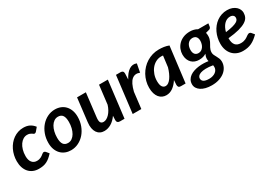

<svg xmlns="http://www.w3.org/2000/svg" viewBox="21 -1336 3297 2331"><g transform="rotate(-30 1670.0 -171.0)"><path d="M415.5 -91 384.5 -129C381.5 -132.3 378.1 -135.1 374.2 -137.2C370.4 -139.4 366.3 -140.5 362 -140.5C356.7 -140.5 351.8 -139.2 347.2 -136.5C342.8 -133.8 338 -130.6 333 -126.8C328 -122.9 322.7 -118.8 317 -114.2C311.3 -109.8 304.8 -105.6 297.2 -101.8C289.8 -97.9 281.2 -94.7 271.5 -92C261.8 -89.3 250.7 -88 238 -88C209.3 -88 186.7 -98.2 170 -118.8C153.3 -139.2 145 -168.3 145 -206C145 -238.3 148.9 -267.8 156.8 -294.5C164.6 -321.2 175.2 -344 188.5 -363C201.8 -382 217.2 -396.7 234.5 -407C251.8 -417.3 270 -422.5 289 -422.5C303.7 -422.5 315.6 -420.8 324.8 -417.2C333.9 -413.8 341.6 -410 347.8 -406C353.9 -402 359.2 -398.2 363.8 -394.8C368.2 -391.2 373.3 -389.5 379 -389.5C383.7 -389.5 388 -390.8 392 -393.2C396 -395.8 399.3 -398.5 402 -401.5L441.5 -448.5C423.2 -472.5 402.1 -490.5 378.2 -502.5C354.4 -514.5 325.5 -520.5 291.5 -520.5C265.2 -520.5 240.3 -516.6 216.8 -508.8C193.2 -500.9 171.5 -490 151.5 -476C131.5 -462 113.5 -445.3 97.5 -426C81.5 -406.7 67.8 -385.3 56.5 -362C45.2 -338.7 36.5 -313.8 30.5 -287.5C24.5 -261.2 21.5 -234.2 21.5 -206.5C21.5 -174.2 25.8 -144.8 34.5 -118.5C43.2 -92.2 55.7 -69.7 72 -51C88.3 -32.3 108.2 -17.9 131.8 -7.8C155.2 2.4 181.8 7.5 211.5 7.5C232.5 7.5 251.8 5.9 269.2 2.8C286.8 -0.4 303.5 -5.8 319.5 -13.5C335.5 -21.2 351.2 -31.3 366.8 -44C382.2 -56.7 398.5 -72.3 415.5 -91Z M674 -87.5C645 -87.5 623.5 -97.2 609.5 -116.8C595.5 -136.2 588.5 -166.8 588.5 -208.5C588.5 -237.8 591.7 -265.7 598 -292C604.3 -318.3 613.3 -341.4 625 -361.2C636.7 -381.1 650.9 -396.8 667.8 -408.5C684.6 -420.2 703.3 -426 724 -426C752.7 -426 774 -416.2 788 -396.8C802 -377.2 809 -346.7 809 -305C809 -276 805.8 -248.3 799.5 -222C793.2 -195.7 784.2 -172.6 772.5 -152.8C760.8 -132.9 746.7 -117.1 730 -105.2C713.3 -93.4 694.7 -87.5 674 -87.5ZM662.5 7.5C699.5 7.5 734.3 -0.6 767 -16.8C799.7 -32.9 828.2 -55.1 852.8 -83.2C877.2 -111.4 896.7 -144.6 911 -182.8C925.3 -220.9 932.5 -262 932.5 -306C932.5 -340.3 927.5 -370.8 917.5 -397.5C907.5 -424.2 893.8 -446.7 876.2 -465C858.8 -483.3 837.9 -497.2 813.8 -506.8C789.6 -516.2 763.3 -521 735 -521C698 -521 663.2 -513 630.5 -497C597.8 -481 569.2 -459 544.8 -431C520.2 -403 500.8 -369.8 486.5 -331.5C472.2 -293.2 465 -251.8 465 -207.5C465 -173.2 470 -142.7 480 -116C490 -89.3 503.8 -66.8 521.5 -48.5C539.2 -30.2 560 -16.2 584 -6.8C608 2.8 634.2 7.5 662.5 7.5Z M1167 -513H1043.5L1005 -187.5C1001 -156.5 1001.2 -128.8 1005.8 -104.5C1010.2 -80.2 1018 -59.8 1029 -43.2C1040 -26.8 1054 -14.2 1071 -5.5C1088 3.2 1107.2 7.5 1128.5 7.5C1161.5 7.5 1193.4 -1.5 1224.2 -19.5C1255.1 -37.5 1283.5 -64.8 1309.5 -101.5L1306.5 -42.5C1306.5 -14.2 1321.2 0 1350.5 0H1413L1475 -513H1351.5L1320 -249.5C1312.7 -225.8 1303.5 -204.3 1292.5 -185C1281.5 -165.7 1269.5 -149.2 1256.5 -135.8C1243.5 -122.2 1230.1 -111.8 1216.2 -104.5C1202.4 -97.2 1188.8 -93.5 1175.5 -93.5C1155.2 -93.5 1141.2 -100.8 1133.5 -115.2C1125.8 -129.8 1124.2 -153.8 1128.5 -187.5Z M1527.5 0H1648.5L1675.5 -226.5C1693.8 -301.2 1718.2 -351.2 1748.8 -376.8C1779.2 -402.2 1815 -406.5 1856 -389.5L1878.5 -507.5C1861.2 -514.8 1844.1 -517.6 1827.2 -515.8C1810.4 -513.9 1794 -507.9 1778 -497.8C1762 -487.6 1746.6 -473.4 1731.8 -455.2C1716.9 -437.1 1703 -415.3 1690 -390L1693.5 -473.5C1693.5 -487.5 1689.9 -497.7 1682.8 -504C1675.6 -510.3 1665.5 -513.5 1652.5 -513.5H1589.5Z M2269 0 2330.5 -497.5C2308.5 -506.2 2285.9 -512.2 2262.8 -515.5C2239.6 -518.8 2216.5 -520.5 2193.5 -520.5C2161.5 -520.5 2131.1 -516.2 2102.2 -507.8C2073.4 -499.2 2046.6 -487.3 2021.8 -472C1996.9 -456.7 1974.5 -438.3 1954.5 -417C1934.5 -395.7 1917.4 -372.2 1903.2 -346.8C1889.1 -321.2 1878.2 -294 1870.5 -265C1862.8 -236 1859 -206.2 1859 -175.5C1859 -144.8 1862.6 -118.1 1869.8 -95.2C1876.9 -72.4 1886.8 -53.4 1899.2 -38.2C1911.8 -23.1 1926.4 -11.7 1943.2 -4C1960.1 3.7 1978.2 7.5 1997.5 7.5C2031.5 7.5 2062.7 -2.8 2091 -23.2C2119.3 -43.7 2144.8 -71.7 2167.5 -107L2163.5 -41C2163.5 -29.3 2166.2 -19.6 2171.8 -11.8C2177.2 -3.9 2187.8 0 2203.5 0ZM2046 -93.5C2026.3 -93.5 2010.8 -101.8 1999.5 -118.5C1988.2 -135.2 1982.5 -161.5 1982.5 -197.5C1982.5 -229.2 1987.4 -259.2 1997.2 -287.8C2007.1 -316.2 2020.6 -341.2 2037.8 -362.8C2054.9 -384.2 2075.3 -401.3 2099 -414C2122.7 -426.7 2148.3 -433 2176 -433C2184 -433 2192.5 -432.5 2201.5 -431.5L2182 -277C2174.7 -251.3 2166 -227.3 2156 -205C2146 -182.7 2135.2 -163.2 2123.5 -146.8C2111.8 -130.2 2099.4 -117.2 2086.2 -107.8C2073.1 -98.2 2059.7 -93.5 2046 -93.5Z M2796 -364.5C2796 -372.5 2795.6 -380.2 2794.8 -387.5C2793.9 -394.8 2792.7 -401.8 2791 -408.5L2843.5 -422.5C2857.5 -427.8 2865.7 -438.5 2868 -454.5L2873.5 -494.5H2730C2715.7 -503.2 2699.9 -509.8 2682.8 -514.2C2665.6 -518.8 2647.5 -521 2628.5 -521C2592.8 -521 2561.5 -515.3 2534.5 -504C2507.5 -492.7 2484.8 -477.6 2466.5 -458.8C2448.2 -439.9 2434.3 -418.6 2425 -394.8C2415.7 -370.9 2411 -346.5 2411 -321.5C2411 -295.5 2414.9 -272.8 2422.8 -253.2C2430.6 -233.8 2441.2 -217.5 2454.5 -204.5C2467.8 -191.5 2483.2 -181.8 2500.8 -175.5C2518.2 -169.2 2536.7 -166 2556 -166C2578.3 -166 2597.6 -168.3 2613.8 -173C2629.9 -177.7 2644.5 -184.3 2657.5 -193C2646.8 -169.7 2641.5 -148.3 2641.5 -129C2641.5 -117.3 2643 -106.3 2646 -96C2626 -99.3 2604.3 -101.3 2581 -102C2557.7 -102.7 2534.3 -101.6 2511 -98.8C2487.7 -95.9 2465.2 -91 2443.5 -84C2421.8 -77 2402.7 -67.6 2386 -55.8C2369.3 -43.9 2356 -29.3 2346 -12C2336 5.3 2331 25.7 2331 49C2331 68 2335.8 85.4 2345.5 101.2C2355.2 117.1 2368.8 130.8 2386.5 142.5C2404.2 154.2 2425.7 163.2 2451 169.8C2476.3 176.2 2504.7 179.5 2536 179.5C2574.7 179.5 2609.3 174.5 2640 164.5C2670.7 154.5 2696.6 140.9 2717.8 123.8C2738.9 106.6 2755.2 86.6 2766.5 63.8C2777.8 40.9 2783.7 16.8 2784 -8.5C2784 -26.5 2781.2 -42.3 2775.5 -56C2769.8 -69.7 2763.7 -82.5 2757 -94.5C2750.3 -106.5 2744.2 -118.2 2738.5 -129.8C2732.8 -141.2 2730 -153.8 2730 -167.5C2730 -180.2 2731.7 -191.8 2735 -202.2C2738.3 -212.8 2742.4 -222.8 2747.2 -232.2C2752.1 -241.8 2757.3 -251.1 2763 -260.2C2768.7 -269.4 2773.9 -279.2 2778.8 -289.5C2783.6 -299.8 2787.7 -311.1 2791 -323.2C2794.3 -335.4 2796 -349.2 2796 -364.5ZM2591 -240.5C2569.3 -240.5 2552.7 -247.5 2541 -261.5C2529.3 -275.5 2523.5 -295.3 2523.5 -321C2523.5 -336 2525.4 -350.5 2529.2 -364.5C2533.1 -378.5 2538.8 -390.9 2546.5 -401.8C2554.2 -412.6 2563.7 -421.2 2575 -427.8C2586.3 -434.2 2599.5 -437.5 2614.5 -437.5C2636.8 -437.5 2653.9 -430.8 2665.8 -417.5C2677.6 -404.2 2683.5 -385 2683.5 -360C2683.2 -345.3 2681 -330.9 2677 -316.8C2673 -302.6 2667.1 -289.8 2659.2 -278.5C2651.4 -267.2 2641.8 -258 2630.5 -251C2619.2 -244 2606 -240.5 2591 -240.5ZM2671.5 2C2671.5 15 2668.5 27.2 2662.5 38.5C2656.5 49.8 2648 59.7 2637 68C2626 76.3 2612.8 82.8 2597.5 87.5C2582.2 92.2 2565.2 94.5 2546.5 94.5C2513.2 94.5 2488.4 89.3 2472.2 79C2456.1 68.7 2448 53.5 2448 33.5C2448 22.2 2452.2 11.5 2460.5 1.5C2468.8 -8.5 2481.8 -16.5 2499.5 -22.5C2517.2 -28.5 2540 -32 2568 -33C2596 -34 2629.7 -31.2 2669 -24.5C2669.7 -20.5 2670.2 -16.2 2670.8 -11.8C2671.2 -7.2 2671.5 -2.7 2671.5 2Z M3309 -394C3309 -408.3 3305.7 -423 3299 -438C3292.3 -453 3282.2 -466.6 3268.8 -478.8C3255.2 -490.9 3238.4 -500.8 3218.2 -508.5C3198.1 -516.2 3174.7 -520 3148 -520C3120.3 -520 3094.4 -516 3070.2 -508C3046.1 -500 3023.9 -488.8 3003.8 -474.5C2983.6 -460.2 2965.5 -443.2 2949.5 -423.5C2933.5 -403.8 2920 -382.3 2909 -359C2898 -335.7 2889.6 -311 2883.8 -285C2877.9 -259 2875 -232.5 2875 -205.5C2875 -173.2 2879.8 -143.9 2889.2 -117.8C2898.8 -91.6 2912.2 -69.2 2929.5 -50.8C2946.8 -32.2 2967.7 -17.9 2992 -7.8C3016.3 2.4 3043.5 7.5 3073.5 7.5C3096.5 7.5 3117.8 5.5 3137.5 1.5C3157.2 -2.5 3175.8 -8.7 3193.5 -17C3211.2 -25.3 3228.5 -36 3245.5 -49C3262.5 -62 3279.8 -77.3 3297.5 -95L3266 -133C3263 -136.3 3259.6 -139 3255.8 -141C3251.9 -143 3248 -144 3244 -144C3237.3 -144 3231.2 -142.6 3225.5 -139.8C3219.8 -136.9 3214.1 -133.5 3208.2 -129.5C3202.4 -125.5 3196.1 -121 3189.2 -116C3182.4 -111 3174.8 -106.5 3166.2 -102.5C3157.8 -98.5 3147.8 -95.1 3136.5 -92.2C3125.2 -89.4 3112.2 -88 3097.5 -88C3029.2 -88 2995 -128.3 2995 -209V-215.5C3057.7 -221.8 3109.2 -230.4 3149.8 -241.2C3190.2 -252.1 3222.3 -265 3246 -280C3269.7 -295 3286.1 -312 3295.2 -331C3304.4 -350 3309 -371 3309 -394ZM3141 -434C3151 -434 3159.6 -432.6 3166.8 -429.8C3173.9 -426.9 3179.8 -423.4 3184.2 -419.2C3188.8 -415.1 3192.1 -410.3 3194.2 -405C3196.4 -399.7 3197.5 -394.5 3197.5 -389.5C3197.5 -379.2 3195.2 -369.5 3190.8 -360.5C3186.2 -351.5 3177.1 -343 3163.2 -335C3149.4 -327 3129.9 -319.7 3104.8 -313C3079.6 -306.3 3046.3 -300.2 3005 -294.5C3010 -314.8 3016.8 -333.6 3025.5 -350.8C3034.2 -367.9 3044.2 -382.7 3055.8 -395C3067.2 -407.3 3080.2 -416.9 3094.5 -423.8C3108.8 -430.6 3124.3 -434 3141 -434Z"/></g></svg>

Font: Lato
Style: Bold Italic
Weight: 700
Italic angle: -7°
Designer: Lukasz Dziedzic
Foundry: tyPoland Lukasz Dziedzic
Version: Version 2.007; 2014-02-27